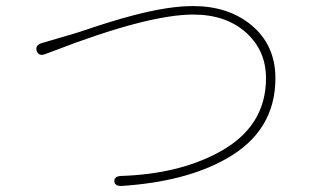

<svg xmlns="http://www.w3.org/2000/svg" viewBox="-20 -646 1040 633"><path d="M382 -33Q358 -32 357 -48Q356 -65 380 -66Q566 -72 698 -142Q857 -226 857 -388Q857 -478 793 -537Q726 -598 617 -598Q467 -598 154 -477L130 -468Q108 -459 101 -478Q95 -497 118 -504L227 -536Q238 -539 249 -543Q352 -578 418 -595Q535 -626 616 -626Q733 -626 809 -563Q888 -497 888 -388Q888 -213 725 -122Q592 -47 382 -33Z"/></svg>

Font: Resource Han Rounded JP ExtraLight
Style: Regular
Weight: 250
Designer: Cyano Hao (round all glyphs); Ryoko NISHIZUKA 西塚涼子 (kana, bopomofo & ideographs); Paul D. Hunt (Latin, Greek & Cyrillic)
Foundry: Cyano Hao
Version: 0.990